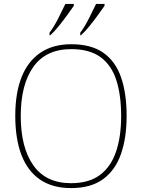

<svg xmlns="http://www.w3.org/2000/svg" viewBox="-20 -951 726 981"><path d="M343 10Q248 10 184.5 -33.5Q121 -77 89.5 -159.5Q58 -242 58 -359Q58 -476 90.5 -557.5Q123 -639 187 -682Q251 -725 344 -725Q446 -725 508 -681.5Q570 -638 598.5 -556Q627 -474 627 -358Q627 -247 598 -164Q569 -81 506.5 -35.5Q444 10 343 10ZM343 -15Q434 -15 490 -56.5Q546 -98 572.5 -175Q599 -252 599 -358Q599 -466 574 -542.5Q549 -619 493 -659.5Q437 -700 344 -700Q215 -700 150.5 -609.5Q86 -519 86 -358Q86 -197 150.5 -106Q215 -15 343 -15ZM390 -784Q412 -813 433.5 -855Q455 -897 471 -931H514V-921Q502 -904 481.5 -875.5Q461 -847 438 -818.5Q415 -790 394 -771H390ZM233 -784Q255 -813 276.5 -855Q298 -897 314 -931H357V-921Q345 -904 324.5 -875.5Q304 -847 281 -818.5Q258 -790 237 -771H233Z"/></svg>

Font: Noto Rashi Hebrew Thin
Style: Regular
Weight: 250
Version: Version 1.006